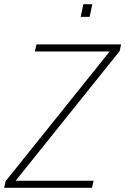

<svg xmlns="http://www.w3.org/2000/svg" viewBox="-32 -901 601 921"><path d="M-12 0 -5 -32 494 -654H135L143 -688H549L542 -656L43 -34H417L409 0ZM355 -820 368 -881H411L398 -820Z"/></svg>

Font: Saira Semi Condensed Thin
Style: Italic
Weight: 100
Width: 4
Italic angle: -12°
Designer: Hector Gatti with collaboration of the Omnibus-Type team
Foundry: Omnibus-Type
Version: Version 1.001; ttfautohint (v1.8)